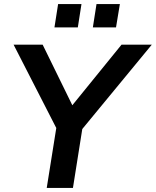

<svg xmlns="http://www.w3.org/2000/svg" viewBox="-20 -925 767 945"><path d="M210 0 257 -295 47 -705H190L336 -407L578 -705H727L385 -290L339 0ZM437 -790 455 -905H570L551 -790ZM248 -790 266 -905H381L363 -790Z"/></svg>

Font: Mulish
Style: Bold Italic
Weight: 700
Italic angle: -9°
Designer: Vernon Adams
Foundry: Vernon Adams
Version: Version 3.603; ttfautohint (v1.8.3)